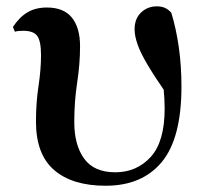

<svg xmlns="http://www.w3.org/2000/svg" viewBox="-20 -572 647 608"><path d="M314.5 16.2Q209 16.2 151.5 -33.5Q93.9 -83.1 93.9 -186.6Q93.9 -246.7 101.9 -299.3Q109.9 -351.9 109.9 -397.3Q109.9 -441.7 98 -458.1Q86.1 -474.5 53.7 -474.5Q46.4 -474.5 39.9 -474Q33.3 -473.5 27.3 -471.5L20.8 -486.5Q41.7 -518.1 67.3 -533.1Q92.8 -548.2 128.5 -548.2Q182 -548.2 207.7 -516.1Q233.5 -484 233.5 -425.8Q233.5 -369.7 224.3 -310Q215.2 -250.4 215.2 -185.4Q215.2 -112.8 246.5 -69.6Q277.9 -26.4 345.1 -26.4Q412.5 -26.4 457 -74.7Q501.4 -123.1 501.4 -228.2Q501.4 -259.1 497.8 -294.4Q494.2 -329.7 488.4 -362.1L507.8 -361.2L509.9 -270.9Q470.9 -327.3 448 -365.7Q425.1 -404.1 415.7 -431.2Q406.2 -458.2 406.2 -479.1Q406.2 -512.9 426.8 -532.4Q447.4 -551.9 476.3 -551.9Q492.1 -551.9 503 -546.7Q514 -541.5 522.6 -531.4Q538.1 -480.2 546.3 -421.8Q554.6 -363.4 554.6 -297.8Q554.6 -133.7 492.1 -58.7Q429.7 16.2 314.5 16.2Z"/></svg>

Font: Noto Serif KR
Style: Regular
Weight: 200
Designer: Ryoko NISHIZUKA 西塚涼子 (kana & ideographs); Frank Grießhammer (Latin, Greek & Cyrillic); Wenlong ZHANG 张文龙 (bopomofo); San
Foundry: Adobe
Version: Version 2.001;hotconv 1.1.0;makeotfexe 2.6.0